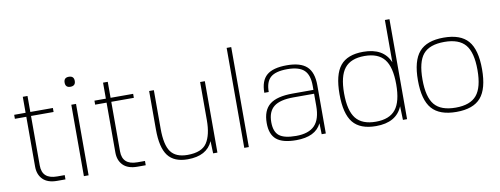

<svg xmlns="http://www.w3.org/2000/svg" viewBox="-60 -1007 3451 1324"><g transform="rotate(-10 1666.0 -345.0)"><path d="M153 -125Q153 -30 258 -30H311V0H253Q187 0 153.5 -33.5Q120 -67 120 -123V-472H40V-500H120V-612H153V-500H311V-472H153Z M473 0H440V-500H473ZM456 -693Q492 -693 492 -658Q492 -623 456 -623Q421 -623 421 -658Q421 -693 456 -693Z M715 -125Q715 -30 820 -30H873V0H815Q749 0 715.5 -33.5Q682 -67 682 -123V-472H602V-500H682V-612H715V-500H873V-472H715Z M1345 0 1342 -86Q1300 10 1166 10Q1071 10 1028 -47Q985 -104 985 -230V-500H1018V-230Q1018 -117 1053 -68.5Q1088 -20 1170 -20Q1270 -20 1306 -75Q1342 -130 1342 -233V-500H1375V0Z M1563 0V-700H1595V0Z M2103 -77Q2061 10 1926 10Q1831 10 1788 -26Q1745 -62 1745 -141Q1745 -230 1795.5 -270.5Q1846 -311 1958 -311H2102V-340Q2102 -416 2066 -449.5Q2030 -483 1949 -483Q1867 -483 1831.5 -452Q1796 -421 1796 -350H1765Q1765 -434 1809 -472Q1853 -510 1950 -510Q2046 -510 2090 -469Q2134 -428 2134 -338V0H2105ZM2102 -284H1958Q1863 -284 1820 -250Q1777 -216 1777 -142Q1777 -75 1812 -47Q1847 -19 1930 -19Q2018 -19 2060 -62Q2102 -105 2102 -199Z M2485 10Q2374 10 2324 -51.5Q2274 -113 2274 -250Q2274 -387 2324 -448.5Q2374 -510 2485 -510Q2627 -510 2671 -404V-700H2703V0H2674L2671 -96Q2627 10 2485 10ZM2489 -20Q2584 -20 2627.5 -74.5Q2671 -129 2671 -250Q2671 -371 2627.5 -425.5Q2584 -480 2489 -480Q2393 -480 2349.5 -425.5Q2306 -371 2306 -250Q2306 -129 2349.5 -74.5Q2393 -20 2489 -20Z M2876.5 -448.5Q2930 -510 3048 -510Q3166 -510 3219 -448.5Q3272 -387 3272 -250Q3272 -113 3219 -51.5Q3166 10 3048 10Q2930 10 2876.5 -51.5Q2823 -113 2823 -250Q2823 -387 2876.5 -448.5ZM2855 -250Q2855 -127 2900 -73.5Q2945 -20 3048 -20Q3150 -20 3195 -74Q3240 -128 3240 -250Q3240 -373 3195 -426.5Q3150 -480 3048 -480Q2944 -480 2899.5 -427Q2855 -374 2855 -250Z"/></g></svg>

Font: Fivo Sans Thin
Style: Regular
Weight: 250
Foundry: Alexander Slobzheninov
Version: 1.0